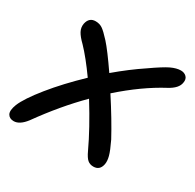

<svg xmlns="http://www.w3.org/2000/svg" viewBox="-139 -596 788 776"><g transform="rotate(30 255.5 -208.0)"><path d="M12.2 49.8Q-7.8 49.8 -16.1 35.2Q-24.4 20.5 -12.2 -11.2Q3.4 -49.3 56.6 -115.2Q109.9 -181.2 184.1 -252Q136.2 -319.3 98.1 -358.9Q75.7 -380.4 66.7 -397.2Q57.6 -414.1 61 -433.1Q67.9 -465.8 98.1 -465.8Q116.7 -465.8 130.6 -456.3Q144.5 -446.8 169.9 -418.9Q197.3 -388.7 250 -312Q313 -365.2 371.1 -403.8Q425.3 -441.9 450.7 -453.9Q476.1 -465.8 496.1 -465.8Q512.2 -465.8 522.2 -455.8Q532.2 -445.8 528.8 -428.2Q524.9 -399.9 483.9 -377.9Q391.1 -328.6 294.9 -243.2Q353 -153.8 391.1 -83Q410.6 -42.5 416.3 -21Q421.9 0.5 418.9 16.1Q412.6 47.9 382.8 47.9Q366.7 47.9 355.7 38.6Q344.7 29.3 333 3.9Q294.4 -79.1 231 -181.2Q145.5 -95.7 66.9 14.2Q39.6 49.8 12.2 49.8Z"/></g></svg>

Font: Shantell Sans Bouncy
Style: Italic
Weight: 400
Italic angle: -11.31°
Designer: Stephen Nixon, Anya Danilova, Shantell Martin
Foundry: Arrow Type
Version: Version 1.006;[9816181b4]